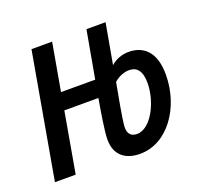

<svg xmlns="http://www.w3.org/2000/svg" viewBox="-98 -628 782 747"><g transform="rotate(-20 293.0 -254.5)"><path d="M361.3 9.8C477.5 9.8 559.1 -111.8 560.5 -242.7C562 -343.8 511.7 -378.4 454.1 -378.4C427.2 -378.4 399.9 -368.7 379.9 -350.6L409.7 -517.6H330.6L295.4 -321.3H153.8L188.5 -517.6H103L11.7 0H97.7L141.6 -250H282.7C272 -188 260.7 -120.1 260.3 -86.9C259.8 -17.6 305.2 9.8 361.3 9.8ZM368.7 -285.2C387.2 -301.8 410.2 -311 431.6 -311C460.9 -311 482.4 -293 482.4 -240.2C482.4 -161.6 434.6 -66.9 376.5 -66.9C354.5 -66.9 338.9 -78.1 339.8 -109.4C341.3 -139.6 359.9 -237.8 368.7 -285.2Z"/></g></svg>

Font: Cascadia Code PL SemiLight
Style: Italic
Weight: 350
Italic angle: -10°
Monospace: yes
Designer: Aaron Bell
Foundry: Saja Typeworks
Version: Version 2404.023